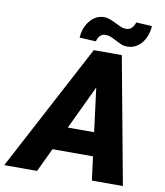

<svg xmlns="http://www.w3.org/2000/svg" viewBox="-152 -981 913 1060"><g transform="rotate(10 304.5 -451.0)"><path d="M613.8 -897.5Q610.4 -838.4 578.1 -800.3Q545.9 -762.2 497.1 -762.2Q479.5 -762.2 463.9 -769Q448.2 -775.9 431.4 -784.9Q414.6 -793.9 399.7 -799.8Q384.8 -805.7 368.2 -805.2Q335.4 -803.7 323.7 -760.7L231.9 -765.6Q235.4 -822.8 268.3 -862.1Q301.3 -901.4 349.6 -900.4Q371.6 -899.9 408.4 -881.3Q445.3 -862.8 456.3 -860.1Q467.3 -857.4 479.5 -857.9Q511.2 -859.4 525.4 -902.3ZM418.5 -132.8H191.4L128.4 0H-55.7L320.8 -710.9H478L609.4 0H435.5ZM253.9 -265.1H401.4L370.1 -510.3Z"/></g></svg>

Font: TypoPRO Roboto
Style: Italic
Weight: 900
Italic angle: -12°
Designer: Google
Version: Version 2.136; 2016